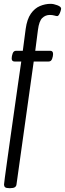

<svg xmlns="http://www.w3.org/2000/svg" viewBox="-20 -775 339 1002"><path d="M29 207Q12 207 6.5 202Q1 197 1 188Q1 184 5.5 150.5Q10 117 17.5 63Q25 9 34.5 -58Q44 -125 54 -195.5Q64 -266 73.5 -333Q83 -400 91 -454H56Q41 -454 41 -470Q41 -482 46 -496Q51 -510 64 -510H99L114 -624Q121 -675 141 -703.5Q161 -732 188.5 -743.5Q216 -755 244 -755Q260 -755 279.5 -747.5Q299 -740 299 -730Q299 -726 296 -716.5Q293 -707 288.5 -699Q284 -691 278 -691Q274 -691 263.5 -694Q253 -697 240 -697Q217 -697 200.5 -681Q184 -665 178 -619L164 -510H242Q257 -510 257 -493Q257 -482 252 -468Q247 -454 234 -454H156L66 188Q65 197 57.5 202Q50 207 33 207Z"/></svg>

Font: Asap Condensed Light
Style: Regular
Weight: 300
Width: 3
Designer: Pablo Cosgaya
Foundry: Omnibus-Type
Version: Version 3.001; ttfautohint (v1.8.4.7-5d5b)